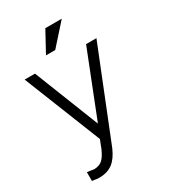

<svg xmlns="http://www.w3.org/2000/svg" viewBox="-205 -799 910 1036"><g transform="rotate(-30 250.0 -280.5)"><path d="M239.3 40 462.9 -518.6H398.4L239.3 -115.2L80.1 -518.6H15.6L207 -38.1L188.5 9.8Q170.9 50.8 154.3 66.4Q133.8 87.9 98.6 87.9L79.1 85L56.6 82V136.7Q68.4 138.7 78.1 139.6Q88.9 141.6 99.6 141.6Q151.4 141.6 184.6 116.2Q215.8 92.8 239.3 40ZM353.5 -703.1H251L180.7 -574.2H238.3Z"/></g></svg>

Font: Dotum
Style: Regular
Weight: 400
Version: Version 2.21